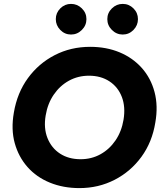

<svg xmlns="http://www.w3.org/2000/svg" viewBox="-20 -952 834 984"><path d="M387 12Q304 12 235.5 -16Q167 -44 121 -96Q75 -148 55.5 -218.5Q36 -289 51 -375Q68 -476 123 -551.5Q178 -627 260.5 -669.5Q343 -712 442 -712Q525 -712 592.5 -684Q660 -656 706.5 -604Q753 -552 772 -480.5Q791 -409 776 -324Q760 -224 705 -148.5Q650 -73 567.5 -30.5Q485 12 387 12ZM393 -136Q449 -136 495 -161.5Q541 -187 572 -232.5Q603 -278 613 -338Q624 -404 604.5 -455Q585 -506 541 -535Q497 -564 436 -564Q380 -564 333.5 -538.5Q287 -513 255.5 -467Q224 -421 214 -360Q203 -295 223.5 -244Q244 -193 288 -164.5Q332 -136 393 -136ZM344 -775Q312 -775 289 -798.5Q266 -822 266 -854Q266 -886 289 -909Q312 -932 344 -932Q376 -932 399.5 -909Q423 -886 423 -854Q423 -822 399.5 -798.5Q376 -775 344 -775ZM609 -775Q577 -775 553.5 -798.5Q530 -822 530 -854Q530 -886 553.5 -909Q577 -932 609 -932Q641 -932 664 -909Q687 -886 687 -854Q687 -822 664 -798.5Q641 -775 609 -775Z"/></svg>

Font: Figtree ExtraBold
Style: Italic
Weight: 800
Italic angle: -9.5°
Foundry: Erik Kennedy
Version: Version 2.001;gftools[0.9.30]